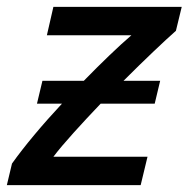

<svg xmlns="http://www.w3.org/2000/svg" viewBox="-29 -541 551 561"><path d="M-9 0 6 -63Q33 -101 71 -146.5Q109 -192 152 -238H79L95 -305H216Q255 -345 291 -379.5Q327 -414 355 -438H108L127 -521H502L485 -451Q460 -429 419 -390Q378 -351 332 -305H439L423 -238H265Q223 -194 186 -153Q149 -112 127 -83H402L382 0Z"/></svg>

Font: Ubuntu Sans Medium
Style: Italic
Weight: 500
Italic angle: -13.5°
Designer: Dalton Maag Ltd
Foundry: Dalton Maag Ltd
Version: Version 1.006